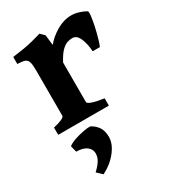

<svg xmlns="http://www.w3.org/2000/svg" viewBox="-183 -561 824 928"><g transform="rotate(-30 229.5 -97.0)"><path d="M444.3 -445.8Q448.7 -442.9 446.3 -420.2Q443.8 -397.5 437.3 -366.7Q430.7 -335.9 422.6 -307.9Q414.6 -279.8 408.7 -266.6H368.2Q366.2 -306.2 353 -338.6Q339.8 -371.1 314 -371.1Q302.2 -371.1 287.6 -366.9Q272.9 -362.8 255.4 -346.2Q237.8 -329.6 217.3 -291V-70.3Q217.3 -63 238 -55.2Q258.8 -47.4 304.7 -40.5V0H22V-40.5Q85.4 -55.2 85.4 -70.3V-320.3Q85.4 -352.5 82 -365.2Q78.6 -377.9 74.2 -382.3Q67.9 -389.2 58.6 -391.6Q49.3 -394 22 -395.5V-434.6Q62.5 -439.9 87.9 -444.3Q113.3 -448.7 135.3 -454.3Q157.2 -460 188 -468.8L210 -446.8L216.3 -389.6Q242.7 -421.9 282.7 -445.3Q322.8 -468.8 364.7 -468.8Q384.3 -468.8 405.5 -462.4Q426.8 -456.1 444.3 -445.8ZM229.5 131.8Q229.5 168.9 198.5 209Q167.5 249 116.7 274.9L87.9 247.6Q108.4 229 121.3 209.5Q134.3 189.9 134.3 167.5Q134.3 145 115 129.6Q95.7 114.3 56.6 113.8L47.9 78.6Q62 67.4 87.4 58.8Q112.8 50.3 137.9 45.7Q163.1 41 176.3 42Q199.2 53.2 214.4 74.5Q229.5 95.7 229.5 131.8Z"/></g></svg>

Font: Gentium Book Plus
Style: Bold
Weight: 700
Designer: Victor Gaultney, Annie Olsen, Iska Routamaa, Becca Hirsbrunner
Foundry: SIL International
Version: Version 6.101